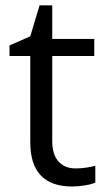

<svg xmlns="http://www.w3.org/2000/svg" viewBox="-20 -679 393 709"><path d="M258.8 -57.1Q280.3 -57.1 300.3 -60.3Q320.3 -63.5 332 -66.9V-4.9Q318.8 1.5 293.2 5.6Q267.6 9.8 247.1 9.8Q91.8 9.8 91.8 -153.8V-472.2H15.1V-511.2L91.8 -544.9L126 -659.2H172.9V-535.2H328.1V-472.2H172.9V-157.2Q172.9 -108.9 195.8 -83Q218.8 -57.1 258.8 -57.1Z"/></svg>

Font: f0_18033 
Style: Regular
Weight: 400
Foundry: Ascender Corporation
Version: Version 1.10